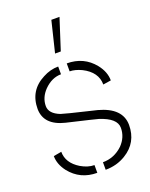

<svg xmlns="http://www.w3.org/2000/svg" viewBox="-136 -786 677 864"><g transform="rotate(-20 202.5 -354.0)"><path d="M182.6 -564.5 218.8 -712.9H257.8L210 -564.5ZM19.5 -132.8 57.6 -139.6Q57.6 -85.9 113.3 -51.8Q146.5 -32.2 177.7 -32.2V4.9Q96.7 4.9 47.9 -56.6Q19.5 -93.8 19.5 -132.8ZM23.4 -356.4Q23.4 -445.3 101.6 -485.4Q137.7 -504.9 175.8 -504.9V-467.8Q131.8 -467.8 94.7 -430.7Q62.5 -397.5 62.5 -356.4Q62.5 -320.3 112.3 -300.8Q128.9 -294.9 248 -266.6Q263.7 -262.7 276.4 -259.8Q384.8 -230.5 385.7 -149.4Q385.7 -64.5 314.5 -21.5Q271.5 4.9 217.8 4.9V-31.2Q272.5 -31.2 313.5 -70.3Q346.7 -104.5 346.7 -149.4Q346.7 -195.3 266.6 -220.7Q253.9 -224.6 132.8 -252.9Q126 -254.9 120.1 -255.9Q24.4 -279.3 23.4 -356.4ZM216.8 -466.8V-504.9Q297.9 -504.9 346.7 -444.3Q377 -406.2 377 -365.2L338.9 -359.4Q338.9 -418.9 273.4 -452.1Q242.2 -466.8 216.8 -466.8Z"/></g></svg>

Font: Post No Bills Jaffna Light
Style: Regular
Weight: 300
Designer: Kosala Senevirathne, Siva Puranthara, Lasantha Premarathna, Tharique Azeez
Foundry: Mooniak
Version: Version 1.220 ; ttfautohint (v1.6)